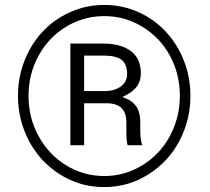

<svg xmlns="http://www.w3.org/2000/svg" viewBox="-20 -756 851 779"><path d="M52.9 -367.3C52.9 -301.8 68 -240.8 97.7 -183.9C107.8 -165.2 119.4 -147.6 132 -131C144.6 -114.4 158.7 -99.2 174.3 -85.6C189.4 -72 206 -59.4 224.2 -47.9C242.3 -36.3 261 -27.2 280.6 -19.6C299.7 -12.1 319.4 -6 340.1 -2.5C360.7 1 381.4 3 403 3C468 3 528 -14.1 581.9 -48.4C636.8 -83.1 678.6 -128.5 708.3 -184.9C722.9 -213.1 734 -242.3 741.6 -273C749.1 -303.3 752.6 -334.5 752.6 -367.3C752.6 -433.8 737 -495.7 706.3 -552.6C675.6 -609.6 633.2 -654.4 579.3 -687.2C524.9 -719.9 466 -736 403 -736C371.3 -736 341.1 -732 311.8 -723.9C282.1 -715.4 253.9 -703.3 226.7 -687.2C172.3 -654.4 130 -609.6 99.2 -552.6C68.5 -495.7 52.9 -433.8 52.9 -367.3ZM95.7 -367.3C95.7 -425.7 109.3 -480.1 136.5 -530C164.2 -580.4 201.5 -619.6 248.9 -647.9C264.5 -657.4 281.1 -665.5 297.7 -672C314.4 -678.1 331.5 -682.6 349.1 -686.1C366.8 -689.2 384.4 -690.7 403 -690.7C430.7 -690.7 457.4 -687.2 483.1 -680.1C508.8 -672.5 534 -662 557.7 -647.4C605 -618.6 642.3 -579.8 669.5 -530C696.2 -480.1 709.8 -426.2 709.8 -367.3C709.8 -347.6 708.3 -328.5 705.3 -309.8C702.3 -291.2 697.7 -273 691.7 -255.4C685.6 -237.8 678.1 -220.7 669.5 -204C655.9 -179.3 639.8 -156.7 621.2 -137C602.5 -117.4 581.4 -100.3 557.7 -85.6C509.8 -56.4 458.4 -41.8 403 -41.8C348.1 -41.8 296.7 -55.9 249.4 -84.6C202 -113.4 164.7 -152.6 137 -203C109.3 -253.4 95.7 -308.3 95.7 -367.3ZM321.4 -329.5V-337H329H417.6C438.3 -336.5 455.4 -331.5 468 -321.9C480.6 -312.3 488.2 -298.2 491.2 -280.6C491.7 -277.1 492.2 -270.5 492.7 -262C492.7 -252.9 492.7 -240.3 492.7 -223.7C492.7 -198 494.2 -178.8 497.7 -166.8H557.2C555.7 -170.3 554.7 -174.3 553.7 -178.8C552.6 -183.4 551.6 -187.9 551.1 -193.5C550.6 -198.5 550.1 -204 549.6 -210.1C549.1 -216.1 549.1 -222.7 549.1 -229.7V-260.5C549.1 -285.1 544.6 -305.3 535 -320.9C525.4 -336.5 510.8 -348.6 491.7 -356.2L476.6 -362.7L491.2 -369.8C531.5 -390.4 551.6 -419.6 551.6 -457.9C551.6 -497.7 538.5 -527.5 511.8 -548.1C485.1 -568.8 446.9 -579.3 397 -579.3H265.5V-166.8H321.4ZM329 -386.4H321.4V-394V-522.9V-530.5H329H398.5C433.8 -530.5 458.4 -524.9 473 -513.4C488.2 -501.8 495.7 -482.1 495.7 -455.4C495.7 -434.8 487.2 -418.1 470.5 -405.5C454.4 -393.5 433.2 -386.9 407.6 -386.4Z"/></svg>

Font: Vazir FD Light
Style: Regular
Weight: 300
Foundry: DejaVu fonts team - Redesigned by Saber Rastikerdar
Version: Version 21.10;October 20, 2019;FontCreator 12.0.0.2547 64-bi